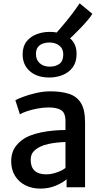

<svg xmlns="http://www.w3.org/2000/svg" viewBox="-20 -1104 599 1132"><path d="M481.5 0H372.5V-47Q350.5 -27 309 -9.5Q267.5 8 218 8Q168 8 129.2 -11.8Q90.5 -31.5 68.2 -67.8Q46 -104 46 -153.5Q46 -207 74.8 -244.2Q103.5 -281.5 152 -302.5Q184 -315.5 221.5 -323.2Q259 -331 296.5 -334.2Q334 -337.5 366 -337.5V-390Q366 -439 340.2 -454.8Q314.5 -470.5 267 -470.5Q235.5 -470.5 202 -464.2Q168.5 -458 140.5 -448.8Q112.5 -439.5 97.5 -430L70.5 -513Q82 -520 114.8 -532.5Q147.5 -545 191.2 -555.2Q235 -565.5 278 -565.5Q340.5 -565.5 386.2 -551Q432 -536.5 456.8 -497.2Q481.5 -458 481.5 -383.5ZM270.5 -647Q198.5 -647 155.8 -684.5Q113 -722 113.5 -785Q114 -832 137.5 -860.8Q161 -889.5 197.2 -902.8Q233.5 -916 272 -916Q295 -916 314.5 -912.5Q328 -927.5 341 -943Q370.5 -977.5 398.5 -1013.5Q426.5 -1049.5 449.5 -1084.5L524.5 -1022.5Q517 -1009 499 -987.5Q481 -966 458 -941.8Q435 -917.5 411 -894.5Q401.5 -886 393 -878Q432.5 -844.5 431.5 -784Q431 -737 408.5 -706.8Q386 -676.5 349.5 -661.8Q313 -647 270.5 -647ZM319 -263.5Q292 -261 265.5 -255.2Q239 -249.5 220.5 -240.5Q195 -229 178 -211Q161 -193 161 -161Q161 -119 184.2 -97.5Q207.5 -76 253.5 -76Q277 -76 301 -83Q325 -90 342.8 -99Q360.5 -108 366 -114.5V-266.5Q346.5 -266.5 319 -263.5ZM270.5 -711Q307 -710.5 330 -727.2Q353 -744 353 -783.5Q353 -817.5 329.2 -835.5Q305.5 -853.5 270.5 -853.5Q251 -853.5 233 -847.2Q215 -841 203.5 -826.2Q192 -811.5 192 -785Q192 -752.5 213.2 -732.2Q234.5 -712 270.5 -711Z"/></svg>

Font: Koeln Type Sans
Style: Regular
Weight: 400
Designer: Eben Sorkin
Foundry: Eben Sorkin
Version: Version 2.001